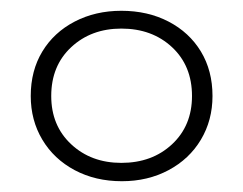

<svg xmlns="http://www.w3.org/2000/svg" viewBox="-20 -765 451 356"><path d="M206 -429Q157 -429 118.5 -449.5Q80 -470 58.5 -506Q37 -542 37 -587Q37 -634 58.5 -669.5Q80 -705 118.5 -725Q157 -745 205 -745Q254 -745 292.5 -725Q331 -705 352.5 -669.5Q374 -634 374 -587Q374 -542 352.5 -506Q331 -470 292.5 -449.5Q254 -429 206 -429ZM205 -463Q262 -463 299 -497.5Q336 -532 336 -587Q336 -643 299 -677.5Q262 -712 205 -712Q149 -712 112 -677.5Q75 -643 75 -587Q75 -532 112 -497.5Q149 -463 205 -463Z"/></svg>

Font: MOST Montserrat Light
Style: Regular
Weight: 300
Designer: Julieta Ulanovsky
Foundry: Julieta Ulanovsky
Version: Version 8.000;March 11, 2024;FontCreator 15.0.0.2926 64-bit